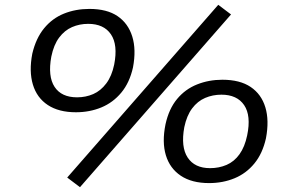

<svg xmlns="http://www.w3.org/2000/svg" viewBox="-20 -751 1203 797"><path d="M312 26 259 -14 886 -731 939 -691ZM295 -285Q224 -285 178.5 -315Q133 -345 116.5 -400Q100 -455 114 -528Q129 -592 163 -633.5Q197 -675 245.5 -694.5Q294 -714 351 -714Q424 -714 468 -684Q512 -654 529 -599.5Q546 -545 532 -471Q518 -408 483.5 -366.5Q449 -325 400.5 -305Q352 -285 295 -285ZM300 -347Q336 -347 367 -360.5Q398 -374 421 -404.5Q444 -435 454 -483Q470 -565 440.5 -608.5Q411 -652 346 -652Q310 -652 279 -638.5Q248 -625 225.5 -595Q203 -565 193 -516Q178 -434 206.5 -390.5Q235 -347 300 -347ZM848 9Q776 9 730.5 -21.5Q685 -52 668.5 -106.5Q652 -161 667 -235Q681 -299 715 -340Q749 -381 798 -400.5Q847 -420 903 -420Q976 -420 1020.5 -390Q1065 -360 1081.5 -305.5Q1098 -251 1084 -177Q1070 -114 1036 -72.5Q1002 -31 953.5 -11Q905 9 848 9ZM852 -53Q889 -53 920.5 -66.5Q952 -80 974 -110.5Q996 -141 1006 -189Q1023 -271 993.5 -314.5Q964 -358 899 -358Q863 -358 831.5 -344.5Q800 -331 777.5 -301Q755 -271 745 -223Q730 -141 759 -97Q788 -53 852 -53Z"/></svg>

Font: Nunito Sans 10pt Expanded
Style: Italic
Weight: 400
Width: 7
Italic angle: -9°
Designer: Vernon Adams
Foundry: Vernon Adams
Version: Version 3.101;gftools[0.9.27]